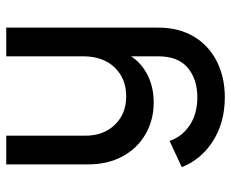

<svg xmlns="http://www.w3.org/2000/svg" viewBox="-84 -452 756 629"><g transform="rotate(-90 294.5 -138.0)"><path d="M290 220Q208 220 147 181.5Q86 143 61 79L147 39Q160 79 197.5 104.5Q235 130 290 130Q349 130 386.5 98.5Q424 67 424 2V-87Q401 -52 361.5 -32.5Q322 -13 273 -13Q215 -13 168.5 -40Q122 -67 96 -115.5Q70 -164 70 -227V-496H164V-237Q164 -177 200 -140Q236 -103 293 -103Q351 -103 387.5 -141Q424 -179 424 -244V-496H518V2Q518 69 489 118Q460 167 408 193.5Q356 220 290 220Z"/></g></svg>

Font: Firefly Display Medium
Style: Regular
Weight: 500
Designer: Colophon Foundry, Jonny Pinhorn
Foundry: Colophon Foundry
Version: Version 1.200; ttfautohint (v1.8.3)